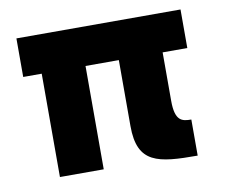

<svg xmlns="http://www.w3.org/2000/svg" viewBox="-59 -532 721 613"><g transform="rotate(-10 301.0 -225.5)"><path d="M30 -460V-335H90V0H232V-335H340V-121C340 1 407 9 535 9V-108C505 -108 482 -112 482 -178V-335H562V-460Z"/></g></svg>

Font: Jost
Style: Bold
Weight: 700
Version: Version 3.710